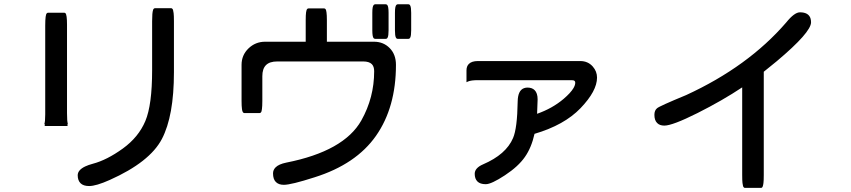

<svg xmlns="http://www.w3.org/2000/svg" viewBox="-20 -810 4040 912"><path d="M298.3 -272.5Q298.3 -231.9 302.2 -222.7L302.7 -221.7L300.8 -222.2V-211.4H192.4V-222.2L190.4 -221.7Q194.8 -229 194.8 -266.6V-687.5Q194.8 -715.3 196.8 -730Q198.2 -743.2 202.6 -747.1Q205.1 -749.5 208 -749.5H285.2Q288.6 -749.5 291 -747.1Q298.3 -739.7 298.3 -693.4ZM702.6 -709Q702.6 -750 707 -762.2Q708 -766.6 710 -768.1Q712.9 -771 715.8 -771H793Q795.9 -771 797.9 -769Q800.8 -766.6 802 -762.5Q803.2 -758.3 804.7 -747.6Q806.2 -736.8 806.2 -709V-466.8Q806.2 -259.3 749 -149.9Q691.4 -40 501 44.9Q436.5 73.7 403.3 73.7Q376 73.7 362.5 60.3Q349.1 46.9 349.1 22.5Q349.1 -2.4 384.8 -19.5Q399.4 -26.4 420.9 -32.2Q487.8 -49.8 563.5 -104.5Q638.2 -158.7 670.4 -235.1Q702.6 -311.5 702.6 -476.6Z M1748.5 -749Q1748.5 -765.6 1750.2 -774.4Q1752 -783.2 1755.1 -786.4Q1758.3 -789.6 1761.7 -789.6H1812.5Q1815.9 -789.6 1819.3 -786.6Q1825.7 -779.8 1825.7 -749V-666Q1825.7 -640.1 1821.3 -631.8Q1818.4 -625.5 1812.5 -625.5H1761.7Q1758.3 -625.5 1754.9 -628.4Q1748.5 -635.3 1748.5 -666ZM1856 -749Q1856 -765.6 1857.7 -774.4Q1859.4 -783.2 1862.5 -786.4Q1865.7 -789.6 1869.1 -789.6H1919.9Q1925.8 -789.6 1928.7 -783.2Q1933.1 -774.9 1933.1 -749V-666Q1933.1 -640.1 1928.7 -631.8Q1925.8 -625.5 1919.9 -625.5H1869.1Q1863.3 -625.5 1860.4 -631.8Q1856 -640.1 1856 -666ZM1532.7 -611.8H1756.8Q1801.3 -611.8 1831.1 -581.5Q1860.8 -551.3 1860.8 -502Q1860.8 -300.3 1766.1 -165Q1671.4 -29.8 1474.1 32.2Q1363.3 67.9 1328.1 67.9Q1303.7 67.9 1290.3 54.4Q1276.9 41 1276.9 13.7Q1276.9 -2.9 1289.1 -15.1Q1304.2 -30.3 1339.8 -37.6Q1613.8 -91.8 1696.3 -237.8Q1757.3 -346.2 1757.3 -471.7Q1757.3 -494.1 1746.1 -505.4Q1733.4 -518.1 1705.1 -518.1H1296.9Q1260.7 -518.1 1243.4 -500.7Q1226.1 -483.4 1226.1 -448.2V-331.1Q1226.1 -311.5 1225.6 -308.6Q1224.6 -289.6 1222.2 -281.2Q1219.2 -272.9 1212.9 -272.9H1140.6Q1131.8 -272.9 1129.4 -291.5Q1127.4 -305.2 1127.4 -331.1V-502Q1127.4 -548.3 1160.4 -580.1Q1193.4 -611.8 1239.3 -611.8H1432.1V-713.9Q1432.1 -738.8 1433.8 -751.2Q1435.5 -763.7 1439.5 -767.6Q1441.9 -770 1445.3 -770H1519.5Q1522.9 -770 1525.4 -767.6Q1527.8 -765.1 1528.8 -761.5Q1529.8 -757.8 1530.8 -751.5Q1532.7 -738.8 1532.7 -713.9Z M2234.9 15.6Q2234.9 -12.2 2274.4 -29.3Q2383.8 -76.2 2417 -154.3Q2437 -200.2 2439 -328.1Q2439.9 -380.4 2468.8 -391.1Q2476.6 -394 2485.4 -394Q2507.3 -394 2519.5 -381.8Q2533.7 -367.7 2533.7 -337.9L2531.2 -269.5Q2603.5 -294.9 2657.2 -340.3Q2690.9 -369.1 2704.1 -391.6Q2712.4 -405.8 2712.4 -417Q2712.4 -422.4 2709.5 -425.3Q2705.6 -429.2 2695.3 -429.2H2250Q2217.8 -429.2 2203.1 -422.9L2195.8 -419.4V-475.6Q2195.8 -495.1 2207 -506.3Q2220.7 -520 2250 -520H2736.3Q2772.9 -520 2795.9 -493.7Q2815.9 -470.7 2815.9 -441.4Q2815.9 -377.9 2737.3 -295.9Q2660.2 -215.8 2519 -174.3Q2504.4 -108.9 2473.6 -64.9Q2442.4 -19.5 2378.2 22.7Q2314 64.9 2287.4 64.9Q2260.7 64.9 2247.8 52Q2234.9 39.1 2234.9 15.6Z M3714.8 -703.6Q3753.4 -751.5 3779.8 -751.5Q3819.8 -751.5 3829.6 -723.6Q3832.5 -714.8 3832.5 -704.1Q3832.5 -656.2 3669.9 -519.5Q3641.1 -495.6 3607.9 -469.2V20.5Q3607.9 48.3 3606.4 59.1Q3605 69.8 3603.5 73.7Q3601.1 82.5 3594.7 82.5H3518.6Q3515.6 82.5 3513.7 80.6Q3510.7 78.1 3509.5 74Q3508.3 69.8 3506.8 59.1Q3505.4 48.3 3505.4 20.5V-395Q3411.6 -332.5 3293 -272.9Q3174.3 -213.4 3135.7 -213.4Q3113.3 -213.4 3101.6 -225.6Q3088.4 -238.3 3088.4 -264.6Q3088.4 -285.6 3101.1 -295.9Q3111.8 -305.7 3239.3 -358.4Q3533.7 -493.7 3714.8 -703.6Z"/></svg>

Font: YuPearl-Medium
Style: Medium
Weight: 500
Designer: Max Yao
Foundry: Max-Everyday
Version: Version 1.011; ttfautohint (v1.8.3)